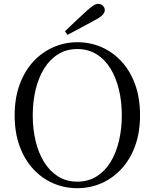

<svg xmlns="http://www.w3.org/2000/svg" viewBox="-20 -965 807 1001"><path d="M318.7 -802Q347.3 -829.3 375.3 -855.9Q403.4 -882.5 429 -905.7Q452.4 -927 466.2 -935.9Q479.9 -944.8 491.8 -944.8Q506.4 -944.8 516.3 -935Q526.3 -925.2 526.3 -912.4Q526.3 -899.7 514.5 -887Q502.7 -874.4 471.6 -858.2Q437.3 -839.2 402 -820.5Q366.8 -801.8 331.5 -783.2ZM383 16.1Q316.9 16.1 257.7 -9.3Q198.4 -34.7 153.2 -83.8Q107.9 -132.9 82.2 -203.3Q56.4 -273.6 56.4 -363.7Q56.4 -452.8 82.2 -523.6Q107.9 -594.3 153.2 -643.4Q198.4 -692.5 257.7 -718.7Q316.9 -744.9 383 -744.9Q450 -744.9 508.8 -719.5Q567.6 -694.1 613.1 -645Q658.7 -595.9 684.4 -525.1Q710.1 -454.4 710.1 -363.7Q710.1 -274.6 684.4 -204.2Q658.7 -133.7 613.1 -84.6Q567.6 -35.5 508.8 -9.7Q450 16.1 383 16.1ZM383 -18Q440.1 -18 483.7 -45.3Q527.4 -72.6 556.4 -120.2Q585.4 -167.8 600.2 -230.4Q615.1 -293.1 615.1 -363.7Q615.1 -434.4 600.2 -496.9Q585.4 -559.5 556.4 -607.1Q527.4 -654.7 483.7 -682Q440.1 -709.3 383 -709.3Q325.9 -709.3 282.6 -682Q239.2 -654.7 209.8 -607.1Q180.4 -559.5 165.5 -496.9Q150.7 -434.4 150.7 -363.7Q150.7 -293.1 165.5 -230.4Q180.4 -167.8 209.8 -120.2Q239.2 -72.6 282.6 -45.3Q325.9 -18 383 -18Z"/></svg>

Font: Source Han Serif JP VF
Style: Regular
Weight: 250
Designer: Ryoko NISHIZUKA 西塚涼子 (kana & ideographs); Frank Grießhammer (Latin, Greek & Cyrillic); Wenlong ZHANG 张文龙 (bopomofo); San
Foundry: Adobe
Version: Version 2.001;hotconv 1.1.0;makeotfexe 2.6.0